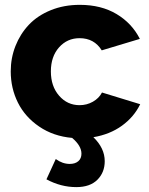

<svg xmlns="http://www.w3.org/2000/svg" viewBox="-20 -555 610 785"><path d="M553.2 -128.9Q527.8 -76.7 478.5 -41Q429.2 -5.4 361.8 5.9Q408.2 50.8 408.2 104Q408.2 149.9 378.2 179.9Q348.1 210 292 210Q229 210 169.9 178.2L208 95.2Q235.4 115.2 265.1 115.2Q287.1 115.2 300 104.2Q313 93.3 313 73.2Q313 41 274.9 8.8Q198.2 2 140.4 -37.4Q82.5 -76.7 53.2 -135.5Q23.9 -194.3 23.9 -263.2Q23.9 -317.9 43.2 -366.9Q62.5 -416 97.9 -453.6Q133.3 -491.2 187.3 -513.2Q241.2 -535.2 306.2 -535.2Q393.6 -535.2 456.5 -497.6Q519.5 -460 551.8 -396L396 -349.1Q365.2 -398.9 305.2 -398.9Q254.9 -398.9 221.4 -361.3Q188 -323.7 188 -263.2Q188 -202.1 221.7 -163.6Q255.4 -125 305.2 -125Q335 -125 359.9 -139.2Q384.8 -153.3 397 -176.8Z"/></svg>

Font: Raleway-v4020 ExtraBold
Style: Regular
Weight: 800
Designer: Matt McInerney, Pablo Impallari, Rodrigo Fuenzalida
Foundry: Matt McInerney, Pablo Impallari, Rodrigo Fuenzalida
Version: Version 4.020;PS 004.020;hotconv 1.0.88;makeotf.lib2.5.64775